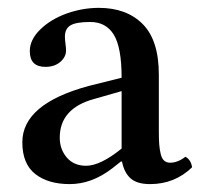

<svg xmlns="http://www.w3.org/2000/svg" viewBox="-20 -461 513 491"><path d="M291 -81.1V-228L221.2 -208Q132.8 -184.1 132.8 -108.9Q132.8 -79.1 150.9 -58.1Q168.9 -37.1 200.2 -37.1Q236.8 -37.1 291 -81.1ZM292 -47.9H289.1L266.1 -29.8Q214.4 9.8 158.2 9.8Q103 9.8 70.1 -16.1Q37.1 -42 37.1 -97.2Q37.1 -195.3 207 -241.2L291 -262.2Q291 -339.8 271 -372.3Q251 -404.8 210.9 -404.8Q174.8 -404.8 160.4 -396.2Q146 -387.7 146 -367.2Q146 -359.9 147.5 -348.6Q148.9 -337.4 148.9 -332Q148.9 -315.4 134.3 -302.7Q119.6 -290 96.2 -290Q56.2 -290 56.2 -330.1Q56.2 -359.4 82.8 -385.5Q109.4 -411.6 150.1 -426.3Q190.9 -440.9 232.9 -440.9Q303.7 -440.9 345 -399.4Q386.2 -357.9 386.2 -270V-124Q386.2 -104 387.2 -91.6Q388.2 -79.1 390.9 -67.4Q393.6 -55.7 399.7 -50.3Q405.8 -44.9 415 -44.9Q434.6 -44.9 454.1 -60.1Q468.3 -52.7 471.2 -33.2Q426.8 9.8 363.8 9.8Q330.1 9.8 313.7 -5.1Q297.4 -20 292 -47.9Z"/></svg>

Font: Common Serif Medium
Style: Regular
Weight: 500
Designer: Philipp H. Poll, Khaled Hosny
Foundry: Stefan Peev, Context Ltd.
Version: Version 1.026